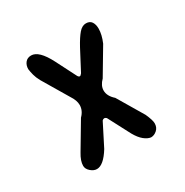

<svg xmlns="http://www.w3.org/2000/svg" viewBox="-90 -396 457 475"><g transform="rotate(-30 138.0 -159.0)"><path d="M129 -223Q132 -216 136 -216Q138 -216 142 -221L172 -278Q184 -300 193.5 -311Q203 -322 214 -322Q225 -322 230 -314.5Q235 -307 235 -295Q235 -278 226 -257L182 -183Q169 -170 169 -156Q169 -140 185 -126L229 -52Q238 -32 238 -23Q238 -11 230 -4Q222 3 213 3Q204 2 194 -6Q184 -14 175 -30L142 -93Q139 -96 136 -96Q133 -96 130 -93L98 -30Q77 4 58 4Q49 4 40.5 -3.5Q32 -11 32 -20Q32 -34 43 -52L87 -126Q100 -139 100 -155Q100 -168 90 -183L46 -257Q40 -268 37.5 -277.5Q35 -287 34 -295Q34 -306 40 -313.5Q46 -321 57 -321Q79 -321 101 -278Z"/></g></svg>

Font: Cute Font
Style: Regular
Weight: 400
Designer: TypoDesign Lab.inc.
Foundry: TypoDesign Lab.inc.
Version: Version 1.00